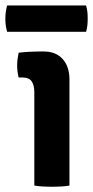

<svg xmlns="http://www.w3.org/2000/svg" viewBox="-41 -692 347 716"><path d="M218 0Q204.5 2.5 187.2 3.5Q170 4.5 153 4.5Q136 4.5 118.8 3.5Q101.5 2.5 87 0V-348Q87 -374 77.2 -388.5Q67.5 -403 42 -403H28.5Q23 -425 23 -448Q23 -459.5 24.5 -471.5Q26 -483.5 28.5 -495.5Q50 -498 70.5 -499Q91 -500 105 -500H122.5Q167 -500 192.5 -472Q218 -444 218 -395.5ZM-14.5 -573.5Q-18 -586 -19.5 -597Q-21 -608 -21 -622Q-21 -635.5 -19.5 -646.8Q-18 -658 -14.5 -671.5H280Q283.5 -658 284.8 -648Q286 -638 286 -623Q286 -608.5 284.8 -597.2Q283.5 -586 280 -573.5Z"/></svg>

Font: Signika Light SemiBold
Style: Regular
Weight: 600
Version: Version 2.003;gftools[0.9.32]